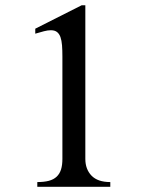

<svg xmlns="http://www.w3.org/2000/svg" viewBox="-20 -716 550 736"><path d="M123 0V-18.1Q148.9 -18.1 167.2 -22.9Q185.5 -27.8 197 -38.6Q208.5 -49.3 213.9 -66.2Q219.2 -83 219.2 -106.9V-499Q219.2 -523.4 217.8 -542.2Q216.3 -561 211.7 -574Q207 -586.9 198.2 -593.5Q189.5 -600.1 174.8 -600.1Q163.1 -600.1 148.2 -596.2Q133.3 -592.3 115.2 -586.9V-606L293 -695.8H307.1V-106.9Q307.1 -67.4 330.8 -42.7Q354.5 -18.1 402.8 -18.1V0Z"/></svg>

Font: Chandrasa
Style: Regular
Weight: 400
Designer: R.S. Wihananto
Foundry: R.S. Wihananto
Version: Version 2.0.1